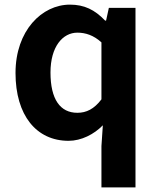

<svg xmlns="http://www.w3.org/2000/svg" viewBox="-20 -594 684 829"><path d="M418 215H565V-560H450L438 -505H434C389 -552 344 -574 282 -574C161 -574 47 -462 47 -279C47 -96 137 14 276 14C331 14 386 -14 424 -53L418 37ZM314 -107C240 -107 198 -165 198 -281C198 -393 251 -453 314 -453C349 -453 384 -442 418 -411V-165C386 -123 353 -107 314 -107Z"/></svg>

Font: Genne Gothic Bold
Style: Regular
Weight: 700
Designer: Ryoko NISHIZUKA (kana & ideographs); Paul D. Hunt (Latin, Greek & Cyrillic); Wenlong ZHANG (bopomofo); Sandoll Communica
Foundry: Adobe Systems Incorporated
Version: Version 1.004;PS 1.004;hotconv 16.6.51;makeotf.lib2.5.65220